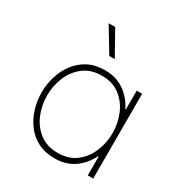

<svg xmlns="http://www.w3.org/2000/svg" viewBox="-181 -899 979 1039"><g transform="rotate(30 308.5 -380.0)"><path d="M308 -540Q356 -540 390.5 -525.5Q425 -511 448.5 -490Q472 -469 486.5 -448Q501 -427 507 -413H511V-530H545V0H511V-117H507Q501 -104 486.5 -82.5Q472 -61 448.5 -40Q425 -19 390.5 -4.5Q356 10 308 10Q248 10 203.5 -13Q159 -36 129.5 -75.5Q100 -115 85 -164Q70 -213 70 -265Q70 -316 85 -365Q100 -414 129.5 -453.5Q159 -493 203.5 -516.5Q248 -540 308 -540ZM309 -506Q240 -506 194.5 -470.5Q149 -435 126.5 -380Q104 -325 104 -265Q104 -205 126.5 -150Q149 -95 194.5 -59.5Q240 -24 309 -24Q377 -24 422.5 -59.5Q468 -95 490.5 -150Q513 -205 513 -265Q513 -325 490.5 -380Q468 -435 422.5 -470.5Q377 -506 309 -506ZM323 -618H289L197 -770H238Z"/></g></svg>

Font: Be Vietnam Pro Variable Thin
Style: Regular
Weight: 100
Designer: Lam Bao, Tony Le, Vietanh Nguyen
Foundry: Yellow Type Foundry
Version: Version 1.002